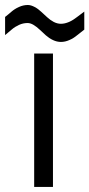

<svg xmlns="http://www.w3.org/2000/svg" viewBox="-61 -734 351 754"><path d="M73.2 -523.9V0H147V-523.9ZM-41 -667.5V-596.2C-31.2 -604 -22 -611.8 -14.2 -618.7C-6.3 -625.5 2.9 -631.3 13.7 -636.2C24.4 -641.1 35.6 -643.6 47.4 -643.6C54.7 -643.6 62.5 -641.1 70.8 -636.2C79.1 -631.3 86.9 -625 94.7 -617.7C102.5 -610.4 110.8 -602.5 119.1 -595.2C127.4 -587.9 136.7 -581.5 147 -576.7C157.2 -571.8 168 -569.3 178.2 -569.3C189.5 -569.3 200.2 -571.8 211.4 -576.7C222.7 -581.5 231.9 -587.4 240.7 -594.7C249.5 -602.1 259.3 -609.4 270 -617.7V-688.5C259.3 -680.7 249.5 -673.3 240.7 -666.5C231.9 -659.7 221.7 -652.8 210.4 -647.9C199.2 -643.1 188.5 -640.6 178.2 -640.6C168.9 -640.6 159.2 -643.1 149.9 -647.9C140.6 -652.8 131.8 -659.2 124 -666.5C116.2 -673.8 108.4 -680.7 100.6 -688C92.8 -695.3 84.5 -701.7 75.2 -706.5C65.9 -711.4 57.1 -714.4 48.3 -714.4C36.6 -714.4 24.9 -711.9 13.2 -706.5C1.5 -701.2 -8.3 -694.8 -16.1 -688C-23.9 -681.2 -32.7 -673.8 -41 -667.5Z"/></svg>

Font: Tuffy
Style: Regular
Weight: 500
Designer: Thatcher Ulrich, Karoly Barta and Michael Everson
Version: Version 001.270